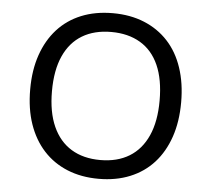

<svg xmlns="http://www.w3.org/2000/svg" viewBox="-52 -770 919 835"><g transform="rotate(5 408.0 -352.5)"><path d="M408 9Q332 9 271 -16Q210 -41 167 -88Q124 -135 101 -201.5Q78 -268 78 -353Q78 -437 101 -503.5Q124 -570 166.5 -617Q209 -664 270 -689Q331 -714 408 -714Q484 -714 545 -689Q606 -664 649 -617.5Q692 -571 714.5 -504Q737 -437 737 -354Q737 -269 714 -202Q691 -135 648.5 -88Q606 -41 545 -16Q484 9 408 9ZM408 -73Q482 -73 534.5 -105Q587 -137 615 -199.5Q643 -262 643 -353Q643 -445 615.5 -507Q588 -569 535 -600.5Q482 -632 408 -632Q334 -632 281.5 -600.5Q229 -569 201 -507Q173 -445 173 -353Q173 -262 201 -199.5Q229 -137 281.5 -105Q334 -73 408 -73Z"/></g></svg>

Font: Nunito Sans 7pt
Style: Regular
Weight: 400
Designer: Vernon Adams
Foundry: Vernon Adams
Version: Version 3.101;gftools[0.9.27]